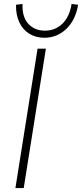

<svg xmlns="http://www.w3.org/2000/svg" viewBox="-20 -951 415 971"><path d="M58 0 170 -705H212L100 0ZM204 -760Q162 -760 129 -780Q96 -800 78 -837.5Q60 -875 61 -927L94 -931Q91 -867 122.5 -831.5Q154 -796 207 -796Q260 -796 296 -831.5Q332 -867 342 -931L375 -927Q362 -849 315 -804.5Q268 -760 204 -760Z"/></svg>

Font: Nunito Sans 12pt ExtraLight
Style: Italic
Weight: 200
Italic angle: -9°
Designer: Vernon Adams
Foundry: Vernon Adams
Version: Version 3.101;gftools[0.9.27]